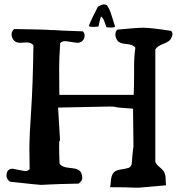

<svg xmlns="http://www.w3.org/2000/svg" viewBox="-20 -861 831 883"><path d="M433.6 -741.2Q433.6 -737.3 411.1 -737.3Q388.7 -737.3 388.7 -742.2Q400.4 -773.4 430.7 -831.1Q450.2 -840.8 457.5 -840.8Q464.8 -840.8 471.7 -836.9Q484.4 -818.4 489.7 -800.3Q495.1 -782.2 500 -768.6Q504.9 -754.9 508.8 -740.2V-739.3Q508.8 -734.4 489.7 -734.4Q470.7 -734.4 469.2 -736.8Q467.8 -739.3 460.9 -759.8Q454.1 -780.3 444.3 -785.2Q437.5 -764.6 433.6 -741.2ZM101.6 -666 73.2 -664.1Q51.8 -664.1 42.5 -676.8Q33.2 -689.5 33.2 -703.1Q33.2 -716.8 44.9 -727.5Q185.5 -725.6 215.8 -722.7H226.6Q246.1 -720.7 361.3 -716.8Q369.1 -709 369.1 -696.3Q369.1 -683.6 359.9 -673.8Q350.6 -664.1 335 -664.1L281.2 -671.9Q265.6 -671.9 256.8 -663.1Q252 -588.9 252 -547.9L252.9 -424.8H594.7Q596.7 -461.9 596.7 -515.6V-554.7Q596.7 -602.5 602.5 -641.6Q592.8 -656.2 561 -658.7Q529.3 -661.1 520 -674.3Q510.7 -687.5 510.7 -702.1Q510.7 -716.8 519.5 -724.6Q605.5 -733.4 640.1 -733.4Q674.8 -733.4 767.6 -718.8Q773.4 -710.9 773.4 -704.1Q773.4 -697.3 766.6 -683.6Q759.8 -669.9 731 -659.2Q702.1 -648.4 694.3 -633.8V-116.2Q699.2 -104.5 715.3 -91.3Q731.4 -78.1 735.8 -67.9Q740.2 -57.6 741.2 -48.8Q742.2 -39.1 742.2 -27.8Q742.2 -16.6 743.2 -8.8Q626 2 620.1 2Q614.3 2 601.6 2Q563.5 0 486.3 0Q488.3 -8.8 489.3 -23.4Q491.2 -53.7 501.5 -65.9Q511.7 -78.1 532.7 -81.1Q553.7 -84 569.3 -88.4Q585 -92.8 586.4 -113.3Q587.9 -133.8 589.4 -150.9Q590.8 -168 591.8 -172.9Q593.8 -182.6 593.8 -187.5L591.8 -361.3Q516.6 -366.2 511.7 -368.7Q506.8 -371.1 483.9 -371.1Q460.9 -371.1 247.1 -366.2Q255.9 -230.5 255.9 -220.2Q255.9 -210 254.9 -210Q253.9 -214.8 252.9 -214.8Q252 -214.8 252 -184.1Q252 -153.3 253.9 -108.4Q265.6 -90.8 304.7 -88.4Q343.8 -85.9 353.5 -66.4Q358.4 -54.7 358.4 -42Q358.4 -29.3 341.8 -16.6Q240.2 -14.6 210 -12.7Q179.7 -10.7 168.9 -10.7Q158.2 -10.7 25.4 -25.4Q9.8 -38.1 9.8 -52.7Q9.8 -67.4 16.6 -76.2Q23.4 -85 38.1 -85L94.7 -74.2Q108.4 -74.2 116.2 -83Q115.2 -117.2 115.2 -177.2Q115.2 -237.3 123 -348.6Q130.9 -460 133.8 -652.3Q124 -666 101.6 -666Z"/></svg>

Font: Essays1743
Style: Medium
Weight: 500
Designer: Based on the typeface in a 1743 English translation of the essays of Montaigne.  PostScript/TrueType font designed by Jo
Version: Version 002.100